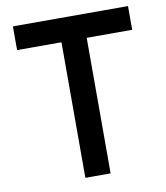

<svg xmlns="http://www.w3.org/2000/svg" viewBox="-82 -801 753 869"><g transform="rotate(-10 294.0 -366.0)"><path d="M36 -623V-732H565V-623H356V0H240V-623Z"/></g></svg>

Font: Exo
Style: DemiBold
Weight: 600
Designer: Natanael Gama
Version: Version 1.00